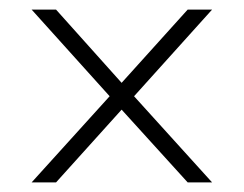

<svg xmlns="http://www.w3.org/2000/svg" viewBox="-20 -521 509 401"><path d="M209 -320 46 -501H97L234 -348L372 -501H423L260 -320L423 -140H372L234 -292L97 -140H46Z"/></svg>

Font: Bubbler One
Style: Regular
Weight: 400
Designer: Brenda Gallo (gbrenda1987@gmail.com)
Foundry: Brenda Gallo
Version: Version 1.003